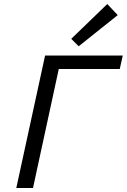

<svg xmlns="http://www.w3.org/2000/svg" viewBox="-20 -934 630 954"><path d="M565 -859 371 -704 334 -741 513 -914ZM590 -658 575 -591H272L144 0H61L204 -658Z"/></svg>

Font: EauTestInfant Medium
Style: Italic
Weight: 500
Italic angle: -12°
Designer: Christian Thalmann (Catharsis Fonts)
Version: Version 0.001;PS 000.001;hotconv 1.0.88;makeotf.lib2.5.64775